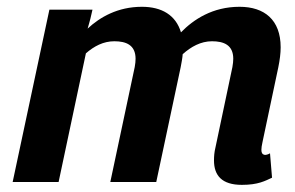

<svg xmlns="http://www.w3.org/2000/svg" viewBox="-20 -528 857 557"><path d="M675 -508.3C596.7 -508.3 541.7 -471.7 505 -434.2C490 -484.2 449.2 -508.3 391.7 -508.3C321.7 -508.3 270 -478.3 234.2 -445C236.7 -454.2 240 -464.2 242.5 -475L248.3 -500H123.3L16.7 0H150L229.2 -373.3C253.3 -394.2 280 -408.3 311.7 -408.3C345.8 -408.3 373.3 -397.5 373.3 -357.5C373.3 -350.8 372.5 -342.5 370.8 -333.3L300 0H433.3L504.2 -333.3C506.7 -346.7 509.2 -359.2 510 -370.8C534.2 -392.5 562.5 -408.3 595 -408.3C629.2 -408.3 656.7 -397.5 656.7 -357.5C656.7 -350.8 655.8 -342.5 654.2 -333.3L605 -100C601.7 -86.7 600.8 -74.2 600.8 -62.5C600.8 -19.2 623.3 8.3 681.7 8.3C729.2 8.3 749.2 -3.3 769.2 -12.5L763.3 -83.3C763.3 -83.3 753.3 -76.7 745.8 -79.2C740.8 -80.8 738.3 -85 738.3 -93.3C738.3 -98.3 739.2 -105.8 741.7 -116.7L787.5 -333.3C791.7 -354.2 794.2 -373.3 794.2 -390.8C794.2 -470.8 746.7 -508.3 675 -508.3Z"/></svg>

Font: BoonHome
Style: Bold Oblique
Weight: 700
Italic angle: -12°
Designer: Sungsit Sawaiwan
Foundry: Sungsit Sawaiwan
Version: Version 0.2